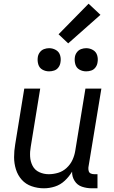

<svg xmlns="http://www.w3.org/2000/svg" viewBox="-20 -1008 616 1036"><path d="M217 8Q247 8 276.5 -1.5Q306 -11 329.5 -33Q353 -55 369 -82Q368 -55 382.5 -32Q397 -9 422.5 -0.5Q448 8 476 8H506V-68H489Q478 -68 469.5 -72Q461 -76 458.5 -85.5Q456 -95 457 -105L527 -530H441L386 -194Q382 -169 371 -145Q360 -121 339.5 -102Q319 -83 293.5 -75.5Q268 -68 243 -68Q216 -68 192 -79Q168 -90 156 -113Q144 -136 142.5 -163Q141 -190 146 -217L197 -530H111L62 -229Q56 -194 56 -160Q56 -126 66 -94Q76 -62 97.5 -38Q119 -14 151 -3Q183 8 217 8ZM445 -623Q459 -623 472.5 -627.5Q486 -632 495 -644Q504 -656 506 -670Q510 -690 504.5 -709Q499 -728 482 -738Q465 -748 445 -748Q431 -748 417.5 -743Q404 -738 395 -726Q386 -714 384 -700Q381 -680 386.5 -661Q392 -642 408.5 -632.5Q425 -623 445 -623ZM245 -623Q259 -623 272.5 -627.5Q286 -632 295 -644Q304 -656 306 -670Q310 -690 304.5 -709Q299 -728 282 -738Q265 -748 245 -748Q231 -748 217.5 -743Q204 -738 195 -726Q186 -714 184 -700Q181 -680 186.5 -661Q192 -642 208.5 -632.5Q225 -623 245 -623ZM348 -774 522 -928 458 -988 296 -823Z"/></svg>

Font: Iosevka Sparkle
Style: Italic
Weight: 400
Italic angle: -9°
Designer: Belleve Invis
Foundry: Belleve Invis
Version: Version 4.5.0; ttfautohint (v1.8.3)